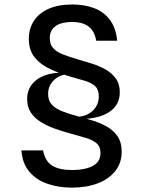

<svg xmlns="http://www.w3.org/2000/svg" viewBox="-20 -828 640 856"><path d="M300 8.5Q241 8.5 191.2 -8.8Q141.5 -26 110.5 -62.8Q79.5 -99.5 75.5 -157.5H172Q181 -109 212.8 -89.5Q244.5 -70 301 -70Q335 -70 364 -77Q393 -84 410.5 -100.5Q428 -117 428 -146Q428 -174 410.8 -189Q393.5 -204 363.5 -213Q333.5 -222 294.5 -232.5Q257.5 -242.5 223 -255Q188.5 -267.5 161 -284.8Q133.5 -302 117.2 -326.8Q101 -351.5 101 -386.5Q101 -440 143 -472.2Q185 -504.5 266 -504.5L295 -498.5Q267.5 -498.5 244.8 -487.5Q222 -476.5 208.2 -456.5Q194.5 -436.5 194.5 -409Q194.5 -379 211.5 -361Q228.5 -343 257.8 -331.8Q287 -320.5 323.5 -310.5Q353.5 -302 388 -292Q422.5 -282 453 -265.5Q483.5 -249 503 -221.8Q522.5 -194.5 522.5 -151.5Q522.5 -101.5 494 -65.5Q465.5 -29.5 415.5 -10.5Q365.5 8.5 300 8.5ZM334 -297 316.5 -307Q363.5 -307 392 -333Q420.5 -359 420.5 -398.5Q420.5 -428.5 404.5 -443.5Q388.5 -458.5 360.8 -467Q333 -475.5 298.5 -485Q247 -500 203.8 -520Q160.5 -540 134.5 -572.2Q108.5 -604.5 108.5 -655Q108.5 -700 130.8 -734.5Q153 -769 196.2 -788.5Q239.5 -808 303 -808Q356 -808 399 -792Q442 -776 469.2 -740.5Q496.5 -705 502.5 -646.5H409Q404 -675 390.8 -693.5Q377.5 -712 355.2 -721Q333 -730 300.5 -730Q255 -730 228.5 -712.2Q202 -694.5 202 -657.5Q202 -630.5 216.8 -613.8Q231.5 -597 259.8 -585.8Q288 -574.5 328 -563Q355.5 -555 387.8 -545Q420 -535 448.8 -519.2Q477.5 -503.5 495.8 -478.8Q514 -454 514 -416.5Q514 -376.5 491 -349.8Q468 -323 427.5 -310Q387 -297 334 -297Z"/></svg>

Font: Spline Sans Mono
Style: Regular
Weight: 400
Monospace: yes
Designer: Eben Sorkin, Mirko Velimirovic
Foundry: Sorkin Type
Version: Version 1.004